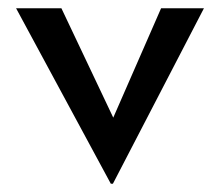

<svg xmlns="http://www.w3.org/2000/svg" viewBox="-20 -434 534 466"><path d="M249 12 19 -414H129L285 -85L228 -87L371 -414H475L254 12Z"/></svg>

Font: Josefin Sans Thin
Style: Regular
Weight: 400
Version: Version 2.000